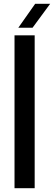

<svg xmlns="http://www.w3.org/2000/svg" viewBox="-20 -985 282 1005"><path d="M56 0V-800H161.5V0ZM76 -840 164 -965H242.5L150.5 -840Z"/></svg>

Font: Big Shoulders Medium
Style: Regular
Weight: 500
Designer: Patric King
Foundry: XO Type Co
Version: Version 2.002